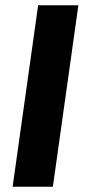

<svg xmlns="http://www.w3.org/2000/svg" viewBox="-20 -710 332 730"><path d="M181 0H28L125 -690H278Z"/></svg>

Font: Exo 2.0
Style: Bold Italic
Weight: 700
Italic angle: -8°
Designer: Natanael Gama
Version: Version 1.001;PS 001.001;hotconv 1.0.70;makeotf.lib2.5.58329